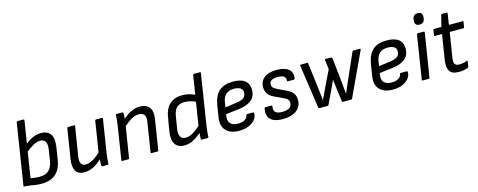

<svg xmlns="http://www.w3.org/2000/svg" viewBox="-32 -1338 4977 1999"><g transform="rotate(-15 2457.0 -339.0)"><path d="M233 12Q202 12 174 8Q146 4 115.5 -1Q85 -6 45 -8L150 -673Q152 -683 162 -683H224Q235 -683 233 -671L138 -73Q160 -69 186.5 -66Q213 -63 233 -63Q301 -63 335.5 -97Q370 -131 381 -199L398 -309Q408 -369 391 -397Q374 -425 334 -425Q300 -425 260.5 -403Q221 -381 162 -334L179 -417Q228 -460 272 -480Q316 -500 362 -500Q434 -500 465 -455Q496 -410 482 -318L462 -191Q452 -124 424.5 -79Q397 -34 350 -11Q303 12 233 12Z M696 12Q631 12 605 -32.5Q579 -77 592 -158L643 -478Q645 -488 655 -488H718Q729 -488 727 -478L676 -162Q669 -114 682 -88.5Q695 -63 732 -63Q769 -63 810 -86.5Q851 -110 912 -166L898 -87Q863 -54 830.5 -32Q798 -10 765 1Q732 12 696 12ZM894 0Q889 0 886 -2.5Q883 -5 883 -10Q883 -29 884 -49Q885 -69 888 -90L889 -132L944 -478Q945 -483 948 -485.5Q951 -488 955 -488H1018Q1029 -488 1027 -477L971 -122Q967 -95 964 -66.5Q961 -38 960 -10Q960 0 948 0Z M1423 0Q1413 0 1415 -10L1465 -327Q1473 -377 1455.5 -401Q1438 -425 1398 -425Q1372 -425 1346 -415.5Q1320 -406 1289 -383.5Q1258 -361 1215 -323L1228 -400Q1277 -448 1326 -474Q1375 -500 1430 -500Q1499 -500 1531 -457Q1563 -414 1549 -331L1498 -10Q1496 0 1487 0ZM1108 0Q1098 0 1100 -10L1156 -366Q1161 -392 1164 -425.5Q1167 -459 1167 -477Q1167 -488 1179 -488H1237Q1242 -488 1244.5 -486Q1247 -484 1248 -478Q1249 -470 1248 -453Q1247 -436 1246 -417.5Q1245 -399 1243 -386L1240 -368L1183 -10Q1182 -6 1179.5 -3Q1177 0 1172 0Z M1775 12Q1705 12 1675.5 -36.5Q1646 -85 1661 -174L1687 -327Q1701 -409 1752 -454.5Q1803 -500 1886 -500Q1927 -500 1968 -488.5Q2009 -477 2028 -463L2022 -390Q1993 -407 1956 -416Q1919 -425 1890 -425Q1853 -425 1828 -411.5Q1803 -398 1788 -371.5Q1773 -345 1767 -307L1745 -173Q1737 -121 1752.5 -92Q1768 -63 1808 -63Q1835 -63 1859.5 -72.5Q1884 -82 1915 -104.5Q1946 -127 1990 -166L1976 -88Q1938 -54 1905 -31.5Q1872 -9 1841 1.5Q1810 12 1775 12ZM1966 0Q1961 0 1958.5 -2.5Q1956 -5 1956 -11Q1955 -26 1957 -49Q1959 -72 1961 -87L1966 -132L2052 -673Q2053 -678 2056 -680.5Q2059 -683 2063 -683H2126Q2137 -683 2135 -673L2047 -113Q2043 -86 2040.5 -56Q2038 -26 2038 -12Q2038 0 2028 0Z M2368 12Q2272 12 2225 -38.5Q2178 -89 2193 -181L2214 -309Q2231 -407 2284 -453.5Q2337 -500 2433 -500Q2518 -500 2561 -466Q2604 -432 2604 -369Q2604 -296 2557 -257.5Q2510 -219 2430 -209L2277 -190L2274 -168Q2267 -116 2293.5 -89.5Q2320 -63 2375 -63Q2417 -63 2445.5 -79.5Q2474 -96 2478 -124Q2480 -135 2489 -135H2554Q2563 -135 2563 -125Q2563 -86 2537.5 -55Q2512 -24 2468 -6Q2424 12 2368 12ZM2289 -261 2419 -279Q2472 -287 2494.5 -306.5Q2517 -326 2517 -364Q2517 -393 2493 -409Q2469 -425 2425 -425Q2367 -425 2336.5 -396.5Q2306 -368 2297 -312Z M2838 12Q2779 12 2740.5 -4.5Q2702 -21 2686 -55.5Q2670 -90 2680 -143Q2682 -155 2692 -155H2756Q2761 -155 2763 -152Q2765 -149 2764 -143Q2757 -98 2779 -80Q2801 -62 2850 -62Q2901 -62 2927.5 -80Q2954 -98 2954 -133Q2954 -153 2943.5 -167Q2933 -181 2907 -193L2804 -241Q2762 -261 2742 -290.5Q2722 -320 2722 -361Q2722 -427 2770 -463.5Q2818 -500 2904 -500Q2986 -500 3030 -466.5Q3074 -433 3063 -365Q3061 -355 3053 -355H2987Q2978 -355 2979 -365Q2983 -396 2961 -411Q2939 -426 2895 -426Q2851 -426 2828.5 -411.5Q2806 -397 2806 -368Q2806 -348 2817.5 -334.5Q2829 -321 2857 -308L2957 -260Q3000 -239 3019.5 -211Q3039 -183 3039 -142Q3039 -70 2985.5 -29Q2932 12 2838 12Z M3231 0Q3224 0 3222 -9L3154 -477Q3152 -488 3163 -488H3231Q3236 -488 3237.5 -486Q3239 -484 3240 -479L3276 -187Q3279 -159 3282.5 -131Q3286 -103 3289 -75H3291Q3304 -102 3316.5 -129Q3329 -156 3342 -183L3431 -367L3419 -467Q3417 -478 3428 -478H3488Q3496 -478 3498 -470L3528 -185Q3530 -157 3533 -130Q3536 -103 3538 -75H3540Q3551 -101 3562.5 -127.5Q3574 -154 3585 -180L3717 -479Q3719 -484 3722 -486Q3725 -488 3729 -488H3798Q3803 -488 3805 -485Q3807 -482 3805 -477L3587 -9Q3585 -5 3582.5 -2.5Q3580 0 3575 0H3486Q3477 0 3476 -8L3457 -157Q3454 -180 3451.5 -202Q3449 -224 3446 -246H3444Q3434 -224 3424 -202.5Q3414 -181 3404 -159L3332 -8Q3330 -4 3327 -2Q3324 0 3320 0Z M4024 12Q3928 12 3881 -38.5Q3834 -89 3849 -181L3870 -309Q3887 -407 3940 -453.5Q3993 -500 4089 -500Q4174 -500 4217 -466Q4260 -432 4260 -369Q4260 -296 4213 -257.5Q4166 -219 4086 -209L3933 -190L3930 -168Q3923 -116 3949.5 -89.5Q3976 -63 4031 -63Q4073 -63 4101.5 -79.5Q4130 -96 4134 -124Q4136 -135 4145 -135H4210Q4219 -135 4219 -125Q4219 -86 4193.5 -55Q4168 -24 4124 -6Q4080 12 4024 12ZM3945 -261 4075 -279Q4128 -287 4150.5 -306.5Q4173 -326 4173 -364Q4173 -393 4149 -409Q4125 -425 4081 -425Q4023 -425 3992.5 -396.5Q3962 -368 3953 -312Z M4346 0Q4336 0 4338 -10L4412 -478Q4414 -488 4424 -488H4486Q4491 -488 4494 -485.5Q4497 -483 4496 -478L4421 -10Q4420 -6 4417.5 -3Q4415 0 4410 0ZM4466 -570Q4438 -570 4426.5 -585Q4415 -600 4417 -625L4418 -635Q4421 -662 4434 -676Q4447 -690 4475 -690Q4504 -690 4515 -675Q4526 -660 4524 -635L4523 -625Q4520 -598 4507 -584Q4494 -570 4466 -570Z M4734 12Q4659 12 4634.5 -29Q4610 -70 4622 -145L4665 -415H4589Q4585 -415 4582.5 -418Q4580 -421 4581 -425L4589 -478Q4590 -483 4593.5 -485.5Q4597 -488 4601 -488H4678L4708 -608Q4711 -618 4720 -618H4769Q4780 -618 4777 -608L4759 -488H4905Q4916 -488 4914 -478L4905 -425Q4904 -421 4901.5 -418Q4899 -415 4894 -415H4748L4705 -147Q4698 -100 4710 -81Q4722 -62 4761 -62Q4782 -62 4803 -66.5Q4824 -71 4840 -78Q4845 -80 4848 -78Q4851 -76 4850 -71L4841 -16Q4840 -9 4832 -5Q4813 3 4789 7.5Q4765 12 4734 12Z"/></g></svg>

Font: Sofia Sans Hairline
Style: Italic
Weight: 1
Italic angle: -9°
Designer: Botio Nikoltchev, Ani Petrova
Foundry: lettersoup
Version: Version 4.102